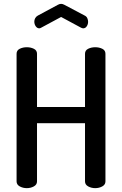

<svg xmlns="http://www.w3.org/2000/svg" viewBox="-20 -976 633 996"><path d="M119 0Q99 0 82.5 -9Q66 -18 66 -35V-697Q66 -715 82.5 -723Q99 -731 119 -731Q139 -731 155.5 -723Q172 -715 172 -697V-421H421V-697Q421 -715 437.5 -723Q454 -731 474 -731Q494 -731 510.5 -723Q527 -715 527 -697V-35Q527 -18 510.5 -9Q494 0 474 0Q454 0 437.5 -9Q421 -18 421 -35V-337H172V-35Q172 -18 155.5 -9Q139 0 119 0ZM184 -829Q173 -829 165.5 -839.5Q158 -850 158 -864Q158 -873 162.5 -881.5Q167 -890 176 -895L280 -951Q289 -956 297 -956Q305 -956 314 -951L418 -896Q429 -891 433 -881.5Q437 -872 437 -863Q437 -850 430 -839.5Q423 -829 411 -829Q409 -829 406.5 -830Q404 -831 401 -832L297 -888L193 -832Q191 -831 188.5 -830Q186 -829 184 -829Z"/></svg>

Font: Dosis ExtraLight SemiBold
Style: Regular
Weight: 600
Version: Version 3.001; ttfautohint (v1.8.2)